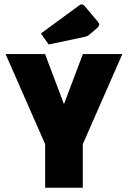

<svg xmlns="http://www.w3.org/2000/svg" viewBox="-20 -878 598 898"><path d="M246.8 -305.1 367.6 -625H552.2L367.2 -203.6V0H191.2V-203.6L6.2 -625H190.8L311.6 -305.1ZM207.8 -670 171.4 -721.5 351.5 -853.5Q356.5 -857.5 361.8 -857.5Q368.8 -857.5 377.4 -848L435.6 -779Q444.1 -769.5 444.1 -763.2Q444.1 -755.9 434.1 -746.9L398.7 -716.5Q393.2 -711.8 387.9 -709.4Q382.7 -707 373.7 -705Z"/></svg>

Font: Changa
Style: Regular
Weight: 400
Designer: Eduardo Rodriguez Tunni
Foundry: Eduardo Rodriguez Tunni
Version: Version 3.003